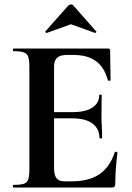

<svg xmlns="http://www.w3.org/2000/svg" viewBox="-20 -843 592 863"><path d="M483 0H41Q38 0 38 -6Q38 -12 41 -12Q72 -12 87 -17Q102 -22 107 -37Q112 -52 112 -81V-544Q112 -573 107 -587.5Q102 -602 87 -607.5Q72 -613 41 -613Q38 -613 38 -619Q38 -625 41 -625H465Q475 -625 475 -616L477 -483Q477 -481 472 -480Q467 -479 465 -482Q449 -541 411 -568.5Q373 -596 311 -596H281Q261 -596 248 -590.5Q235 -585 229 -573Q223 -561 223 -543V-85Q223 -66 228 -53Q233 -40 243 -34Q253 -28 269 -28H302Q380 -28 427 -60Q474 -92 496 -159Q497 -162 502.5 -160.5Q508 -159 508 -157Q504 -128 501 -88.5Q498 -49 498 -15Q498 0 483 0ZM427 -223Q427 -264 396 -287.5Q365 -311 305 -311H170V-339H306Q365 -339 395.5 -359.5Q426 -380 426 -415Q426 -418 431.5 -418Q437 -418 437 -415Q437 -382 436.5 -363.5Q436 -345 436 -325Q436 -300 437.5 -276Q439 -252 439 -223Q439 -221 433 -221Q427 -221 427 -223ZM184 -702 287 -818Q292 -823 299 -823Q306 -823 310 -818L412 -702.2Q415 -701 412 -697.5Q409 -694 407 -695L299 -734L190 -695Q189 -694 185.5 -697.5Q182 -701 184 -702Z"/></svg>

Font: Cormorant Light
Style: Regular
Weight: 300
Designer: Christian Thalmann (Catharsis Fonts)
Foundry: Catharsis Fonts
Version: Version 4.000